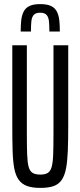

<svg xmlns="http://www.w3.org/2000/svg" viewBox="-20 -909 392 937"><path d="M177 8Q137 8 111.5 -1.5Q86 -11 71 -32Q56 -53 49.5 -88Q43 -123 41.5 -174Q40 -225 40 -295V-688H111V-258Q111 -194 112.5 -154.5Q114 -115 120 -94Q126 -73 139.5 -65Q153 -57 177 -57Q200 -57 213 -65Q226 -73 232 -94Q238 -115 239.5 -154.5Q241 -194 241 -258V-688H313V-295Q313 -225 311 -174Q309 -123 302.5 -88Q296 -53 281.5 -31.5Q267 -10 242 -1Q217 8 177 8ZM176 -889Q210 -889 229.5 -879.5Q249 -870 258 -851.5Q267 -833 269.5 -809Q272 -785 272 -755H221Q221 -784 219 -804.5Q217 -825 207.5 -836Q198 -847 176 -847Q154 -847 144.5 -836Q135 -825 133 -804.5Q131 -784 131 -755H81Q81 -785 83.5 -809Q86 -833 95 -851.5Q104 -870 123.5 -879.5Q143 -889 176 -889Z"/></svg>

Font: Saira UltraCondensed Medium
Style: Regular
Weight: 500
Width: 1
Designer: Hector Gatti with collaboration of the Omnibus-Type team
Foundry: Omnibus-Type
Version: Version 1.101